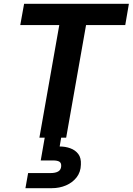

<svg xmlns="http://www.w3.org/2000/svg" viewBox="-20 -720 694 1004"><path d="M186 0 290 -589H86L106 -700H654L635 -589H430L326 0ZM113 264 127 185H244Q270 185 284.5 176.5Q299 168 300 149Q301 132 290.5 125.5Q280 119 257 119H193L215 -7H301L292 46Q322 46 348 55.5Q374 65 389.5 85.5Q405 106 403 141Q402 180 380.5 207.5Q359 235 325 249.5Q291 264 251 264Z"/></svg>

Font: DM Sans ExtraBold
Style: Italic
Weight: 800
Italic angle: -10°
Designer: Colophon Foundry, Jonny Pinhorn
Foundry: Colophon Foundry
Version: Version 4.004;gftools[0.9.30]